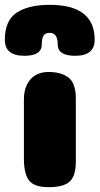

<svg xmlns="http://www.w3.org/2000/svg" viewBox="-64 -775 412 795"><path d="M250 -107Q250 -47 225 -23.5Q200 0 137 0Q78 0 56.5 -27.5Q35 -55 35 -118V-364Q35 -398 47 -423.5Q59 -449 82 -463Q105 -477 136 -477Q190 -477 220 -453.5Q250 -430 250 -367ZM142 -639Q175 -639 175 -591Q175 -544 247 -544Q328 -544 328 -610Q328 -755 142 -755Q54 -755 5 -722.5Q-44 -690 -44 -610Q-44 -544 37 -544Q109 -544 109 -591Q109 -615 116 -627Q123 -639 142 -639Z"/></svg>

Font: Coiny 2.0
Style: Regular
Weight: 400
Version: Version 1.001 July 11, 2018